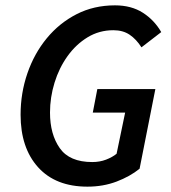

<svg xmlns="http://www.w3.org/2000/svg" viewBox="-20 -686 640 718"><path d="M307 12Q188 12 122.5 -60.5Q57 -133 57 -257Q57 -338 82.5 -412Q108 -486 155 -543Q202 -600 266.5 -633Q331 -666 410 -666Q471 -666 514 -638.5Q557 -611 583 -566L509 -509Q490 -539 465 -556Q440 -573 404 -573Q351 -573 307.5 -546.5Q264 -520 232.5 -476Q201 -432 184 -377Q167 -322 167 -265Q167 -184 203.5 -132Q240 -80 325 -80Q353 -80 376.5 -89Q400 -98 416 -111L448 -265H327L344 -353H561L502 -55Q466 -26 416 -7Q366 12 307 12Z"/></svg>

Font: Source Sans Pro SemiBold
Style: Italic
Weight: 600
Italic angle: -11°
Designer: Paul D. Hunt
Foundry: Adobe Systems Incorporated
Version: Version 1.095;hotconv 1.0.109;makeotfexe 2.5.65596